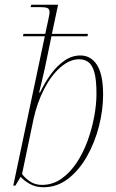

<svg xmlns="http://www.w3.org/2000/svg" viewBox="-20 -780 490 810"><path d="M163 10Q130 10 105 -4.5Q80 -19 67 -34L45 3H36L169 -627H77L79 -637H171L184 -698Q186 -708 187.5 -715.5Q189 -723 189 -729Q189 -742 180 -746Q171 -750 148 -750H109L112 -760H225L199 -637H351L349 -627H197L170 -496Q162 -459 156 -435Q150 -411 145 -390H149Q169 -432 195 -467.5Q221 -503 252.5 -524.5Q284 -546 319 -546Q364 -546 389.5 -505.5Q415 -465 415 -381Q415 -316 397.5 -247.5Q380 -179 347 -120.5Q314 -62 267.5 -26Q221 10 163 10ZM157 0Q202 0 238.5 -25.5Q275 -51 303 -93Q331 -135 349.5 -186Q368 -237 377.5 -288.5Q387 -340 387 -384Q387 -446 377.5 -477Q368 -508 351.5 -519Q335 -530 314 -530Q274 -530 235 -496Q196 -462 166.5 -405Q137 -348 122 -280L73 -46Q87 -27 108 -13.5Q129 0 157 0Z"/></svg>

Font: Noto Serif Display SemiCondensed Thin
Style: Italic
Weight: 100
Width: 4
Italic angle: -12°
Designer: Monotype Design Team
Foundry: Monotype Imaging Inc.
Version: Version 2.009